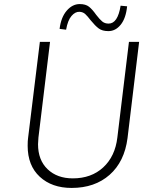

<svg xmlns="http://www.w3.org/2000/svg" viewBox="-20 -916 757 944"><path d="M169 -240Q167 -216 167 -207Q167 -129 214 -84Q261 -39 338 -39Q429 -39 487.5 -93Q546 -147 557 -240L614 -710H664L607 -237Q592 -121 519 -56.5Q446 8 332 8Q235 8 175.5 -47Q116 -102 116 -199Q116 -224 118 -237L176 -710H226ZM513 -763Q483 -763 465.5 -776Q448 -789 426 -816Q410 -837 399 -847Q388 -857 371 -858Q350 -859 331.5 -837.5Q313 -816 305 -770L273 -774Q280 -831 308 -863.5Q336 -896 372 -896Q401 -896 417.5 -883Q434 -870 453 -843Q470 -821 482.5 -810.5Q495 -800 514 -800Q559 -800 573 -888L605 -885Q599 -826 573.5 -794.5Q548 -763 513 -763Z"/></svg>

Font: Josefin Sans Light
Style: Italic
Weight: 300
Italic angle: -7°
Designer: Santiago Orozco
Foundry: Typemade
Version: Version 2.000